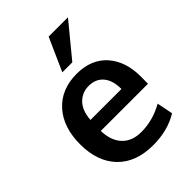

<svg xmlns="http://www.w3.org/2000/svg" viewBox="-231 -906 1027 1027"><g transform="rotate(-45 282.5 -392.5)"><path d="M244.6 -609.4 328.1 -796.4H474.1L320.3 -609.4ZM313 10.3Q183.6 10.3 111.6 -64.2Q39.6 -138.7 39.6 -270Q39.6 -397.9 107.4 -473.6Q175.3 -549.3 292.5 -549.8Q403.3 -549.8 464.6 -480.5Q525.9 -411.1 525.9 -296.4Q525.9 -288.1 525.6 -269.5Q525.4 -251 525.4 -242.2H168.5Q170.4 -167 209.7 -125.7Q249 -84.5 317.9 -84.5Q405.8 -84.5 486.8 -130.4L504.9 -39.6Q424.3 10.3 313 10.3ZM170.9 -322.8H405.3Q405.3 -388.2 375.5 -423.3Q345.7 -458.5 293 -458.5Q243.7 -458.5 209.7 -424.3Q175.8 -390.1 170.9 -322.8Z"/></g></svg>

Font: Oxygen
Style: Bold
Weight: 700
Designer: vernon adams
Foundry: Vernon Adams
Version: Version 0.2.3 webfont; ttfautohint (v0.93.3-1d66) -l 8 -r 50